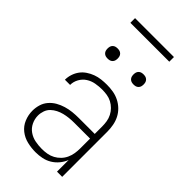

<svg xmlns="http://www.w3.org/2000/svg" viewBox="-274 -966 1047 1047"><g transform="rotate(45 250.0 -442.5)"><path d="M233 8Q201 8 169 0.5Q137 -7 111.5 -27Q86 -47 73.5 -77.5Q61 -108 61 -140Q61 -164 68 -187.5Q75 -211 91 -229.5Q107 -248 128 -260Q149 -272 172.5 -279Q196 -286 220 -288.5Q244 -291 268 -291H391V-348Q391 -367 388 -386Q385 -405 376 -422.5Q367 -440 353.5 -453.5Q340 -467 323 -476Q306 -485 287 -488Q268 -491 249 -491Q224 -491 199 -486.5Q174 -482 153 -468.5Q132 -455 119.5 -432.5Q107 -410 107 -385H67Q67 -407 74 -428Q81 -449 93.5 -466Q106 -483 124.5 -495.5Q143 -508 163.5 -515.5Q184 -523 205.5 -525.5Q227 -528 249 -528Q273 -528 297 -524Q321 -520 343 -509Q365 -498 382.5 -481Q400 -464 411 -442.5Q422 -421 426.5 -396.5Q431 -372 431 -348V0H391V-90Q382 -67 366 -47.5Q350 -28 328.5 -15Q307 -2 282.5 3Q258 8 233 8ZM245 -29Q265 -29 285 -32.5Q305 -36 322.5 -45.5Q340 -55 354 -69.5Q368 -84 376.5 -102.5Q385 -121 388 -140.5Q391 -160 391 -180V-255H268Q249 -255 230 -253Q211 -251 193 -246.5Q175 -242 158 -233.5Q141 -225 127.5 -212Q114 -199 107.5 -180.5Q101 -162 101 -143Q101 -117 112.5 -93Q124 -69 145.5 -54Q167 -39 193 -34Q219 -29 245 -29ZM350 -631Q342 -631 334.5 -633Q327 -635 321 -641Q315 -647 313 -654.5Q311 -662 311 -670Q311 -678 313 -685.5Q315 -693 321 -699Q327 -705 334.5 -707Q342 -709 350 -709Q358 -709 365.5 -707Q373 -705 379 -699Q385 -693 387 -685.5Q389 -678 389 -670Q389 -662 387 -654.5Q385 -647 379 -641Q373 -635 365.5 -633Q358 -631 350 -631ZM150 -631Q142 -631 134.5 -633Q127 -635 121 -641Q115 -647 113 -654.5Q111 -662 111 -670Q111 -678 113 -685.5Q115 -693 121 -699Q127 -705 134.5 -707Q142 -709 150 -709Q158 -709 165.5 -707Q173 -705 179 -699Q185 -693 187 -685.5Q189 -678 189 -670Q189 -662 187 -654.5Q185 -647 179 -641Q173 -635 165.5 -633Q158 -631 150 -631ZM400 -857H100V-893H400Z"/></g></svg>

Font: Iosevka Term Curly Extralight
Style: Regular
Weight: 200
Designer: Belleve Invis
Foundry: Belleve Invis
Version: Version 32.3.0